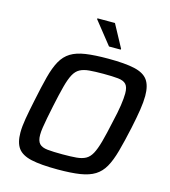

<svg xmlns="http://www.w3.org/2000/svg" viewBox="-130 -1012 998 1125"><g transform="rotate(15 368.5 -450.0)"><path d="M324 8Q222 8 164 -5Q106 -18 82 -51Q58 -84 58 -145Q58 -182 66.5 -231.5Q75 -281 89 -347Q107 -435 123 -496.5Q139 -558 161 -597.5Q183 -637 218 -658.5Q253 -680 307.5 -688Q362 -696 444 -696Q546 -696 603.5 -683Q661 -670 685 -636.5Q709 -603 709 -541Q709 -504 701.5 -455.5Q694 -407 680 -341Q661 -253 644 -191.5Q627 -130 605 -91Q583 -52 548.5 -30.5Q514 -9 460 -0.5Q406 8 324 8ZM329 -85Q380 -85 413.5 -88Q447 -91 469 -103Q491 -115 506 -142.5Q521 -170 534.5 -219Q548 -268 564 -344Q579 -407 585.5 -451.5Q592 -496 592 -525Q592 -563 577 -579.5Q562 -596 528.5 -599.5Q495 -603 439 -603Q388 -603 354 -600Q320 -597 297.5 -585Q275 -573 260 -545.5Q245 -518 232 -469Q219 -420 203 -344Q194 -302 187.5 -267.5Q181 -233 177 -207.5Q173 -182 173 -162Q173 -125 188.5 -108.5Q204 -92 238 -88.5Q272 -85 329 -85ZM429 -766 320 -903 321 -908H427L501 -771L500 -766Z"/></g></svg>

Font: Saira Thin Medium
Style: Italic
Weight: 500
Italic angle: -12°
Version: Version 1.101